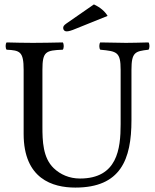

<svg xmlns="http://www.w3.org/2000/svg" viewBox="-20 -839 701 869"><path d="M405 -819 281 -733C268 -724 266 -719 266 -712C266 -704 272 -697 281 -697C290 -697 302 -700 323 -709L467 -767C454.3 -788.3 433.6 -805.7 405 -819ZM172 -523C172 -606 187 -611 264 -614C270 -620 270 -641 264 -647C217 -646 168.4 -645 129 -645C90 -645 49 -646 10 -647C4 -641 4 -620 10 -614C70 -611 87 -606 87 -523V-233C87 -29 218.5 10 321 10C526 10 575 -117 575 -295V-523C575 -603.3 592 -607 652 -614C658 -620 658 -641 652 -647C614 -646 573.2 -645 550 -645C528.5 -645 480 -646 434 -647C428 -641 428 -620 434 -614C509 -607 526 -604 526 -523V-277C526 -165 511 -31 342 -31C294 -31 253.1 -49.1 223 -78C174 -125 172 -201 172 -266Z"/></svg>

Font: Libertinus Math
Style: Regular
Weight: 400
Designer: Philipp H. Poll
Foundry: Khaled Hosny
Version: Version 6.2